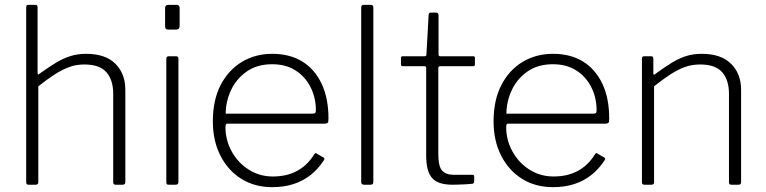

<svg xmlns="http://www.w3.org/2000/svg" viewBox="-20 -762 3158 792"><path d="M98 0Q88 0 88 -10V-732Q88 -742 97 -742H126Q135 -742 135 -733V-461Q135 -456 137 -455Q139 -454 143 -458Q181 -485 210.5 -503Q240 -521 270 -530.5Q300 -540 335 -540Q415 -540 456 -499Q497 -458 497 -392V-11Q497 0 486 0H457Q452 0 449.5 -2.5Q447 -5 447 -10V-375Q447 -432 419 -464Q391 -496 328 -496Q294 -496 265.5 -485.5Q237 -475 206.5 -455.5Q176 -436 138 -406V-10Q138 0 127 0H98Z M716 -13Q716 -6 713.5 -3Q711 0 703 0H678Q670 0 668 -2.5Q666 -5 666 -11V-519Q666 -530 676 -530H706Q716 -530 716 -519ZM721 -656Q721 -640 707 -640H673Q666 -640 663.5 -644Q661 -648 661 -654V-728Q661 -742 674 -742H708Q721 -742 721 -729Z M910 -238Q910 -184 936 -137Q962 -90 1006.5 -62Q1051 -34 1105 -34Q1163 -34 1205.5 -57Q1248 -80 1276 -125Q1279 -130 1281.5 -130.5Q1284 -131 1287 -128L1315 -112Q1321 -108 1316 -101Q1292 -64 1260.5 -39.5Q1229 -15 1190 -2.5Q1151 10 1103 10Q1031 10 976 -24Q921 -58 889.5 -119.5Q858 -181 858 -261Q858 -349 890 -411Q922 -473 977.5 -506.5Q1033 -540 1103 -540Q1175 -540 1226.5 -508.5Q1278 -477 1306.5 -417Q1335 -357 1335 -273Q1335 -266 1334 -259.5Q1333 -253 1321 -252H917Q913 -252 911.5 -248Q910 -244 910 -238ZM1266 -293Q1277 -293 1280 -296Q1283 -299 1283 -307Q1283 -359 1261 -402.5Q1239 -446 1199 -471.5Q1159 -497 1103 -497Q1040 -497 997 -466.5Q954 -436 932.5 -389Q911 -342 911 -293Z M1520 -13Q1520 -6 1517.5 -3Q1515 0 1507 0H1482Q1470 0 1470 -11V-731Q1470 -742 1480 -742H1510Q1520 -742 1520 -731Z M1796 -489Q1788 -489 1788 -481V-128Q1788 -75 1804 -58Q1820 -41 1851 -41H1928Q1932 -41 1934 -39.5Q1936 -38 1936 -34V-13Q1936 -6 1929 -4Q1922 -3 1905 -2Q1888 -1 1871.5 -0.5Q1855 0 1847 0Q1786 0 1762 -28Q1738 -56 1738 -120V-481Q1738 -489 1731 -489H1641Q1634 -489 1634 -496V-523Q1634 -530 1641 -530H1732Q1739 -530 1739 -537L1748 -699Q1748 -710 1757 -710H1779Q1789 -710 1789 -698V-537Q1789 -530 1796 -530H1932Q1939 -530 1939 -523V-496Q1939 -489 1932 -489Z M2068 -238Q2068 -184 2094 -137Q2120 -90 2164.5 -62Q2209 -34 2263 -34Q2321 -34 2363.5 -57Q2406 -80 2434 -125Q2437 -130 2439.5 -130.5Q2442 -131 2445 -128L2473 -112Q2479 -108 2474 -101Q2450 -64 2418.5 -39.5Q2387 -15 2348 -2.5Q2309 10 2261 10Q2189 10 2134 -24Q2079 -58 2047.5 -119.5Q2016 -181 2016 -261Q2016 -349 2048 -411Q2080 -473 2135.5 -506.5Q2191 -540 2261 -540Q2333 -540 2384.5 -508.5Q2436 -477 2464.5 -417Q2493 -357 2493 -273Q2493 -266 2492 -259.5Q2491 -253 2479 -252H2075Q2071 -252 2069.5 -248Q2068 -244 2068 -238ZM2424 -293Q2435 -293 2438 -296Q2441 -299 2441 -307Q2441 -359 2419 -402.5Q2397 -446 2357 -471.5Q2317 -497 2261 -497Q2198 -497 2155 -466.5Q2112 -436 2090.5 -389Q2069 -342 2069 -293Z M2638 0Q2628 0 2628 -10V-520Q2628 -530 2637 -530H2666Q2675 -530 2675 -521V-460Q2675 -455 2677 -454Q2679 -453 2683 -457Q2720 -484 2750 -502.5Q2780 -521 2809.5 -530.5Q2839 -540 2875 -540Q2954 -540 2995.5 -499Q3037 -458 3037 -392V-11Q3037 0 3026 0H2997Q2992 0 2989.5 -2.5Q2987 -5 2987 -10V-375Q2987 -432 2959 -464Q2931 -496 2868 -496Q2834 -496 2805 -485.5Q2776 -475 2746 -455.5Q2716 -436 2678 -406V-10Q2678 0 2667 0H2638Z"/></svg>

Font: Libre Franklin ExtraLight
Style: Regular
Weight: 250
Designer: Pablo Impallari, Rodrigo Fuenzalida, Nhung Nguyen
Foundry: Impallari Type
Version: Version 3.000